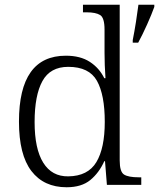

<svg xmlns="http://www.w3.org/2000/svg" viewBox="-20 -780 671 810"><path d="M261 10Q165 10 112.5 -58.5Q60 -127 60 -267Q60 -545 258 -545Q319 -545 359 -519Q399 -493 420 -450H425Q423 -476 422 -505Q421 -534 421 -557V-655Q421 -705 402.5 -716.5Q384 -728 346 -728H330V-760H485V-103Q485 -55 503.5 -43.5Q522 -32 565 -32H576V0H431L423 -100H420Q398 -51 361 -20.5Q324 10 261 10ZM268 -36Q351 -37 386.5 -96Q422 -155 422 -266Q422 -380 389 -439Q356 -498 268 -498Q192 -498 159 -438Q126 -378 126 -265Q126 -152 162.5 -93.5Q199 -35 268 -36ZM540 -611Q547 -646 553.5 -687Q560 -728 564 -760H631V-751Q620 -720 600.5 -676.5Q581 -633 563 -600H540Z"/></svg>

Font: Noto Serif Gurmukhi Light
Style: Regular
Weight: 300
Designer: Vaibhav Singh and the Monotype Design Team
Foundry: Monotype Imaging Inc.
Version: Version 2.004; ttfautohint (v1.8.4.7-5d5b)